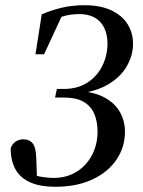

<svg xmlns="http://www.w3.org/2000/svg" viewBox="-20 -700 550 736"><path d="M192 16Q136 16 98 0Q60 -16 40.5 -49Q21 -82 21 -132Q28 -150 41 -158Q54 -166 69 -166Q93 -166 105.5 -150Q118 -134 119 -93L122 -10L78 -42Q102 -29 131.5 -23.5Q161 -18 187 -18Q224 -18 254.5 -31.5Q285 -45 307.5 -69.5Q330 -94 342 -126.5Q354 -159 354 -195Q354 -235 341 -264.5Q328 -294 300 -310Q272 -326 227 -326H191L198 -359H224Q277 -359 314.5 -383Q352 -407 372 -447Q392 -487 392 -533Q392 -568 379.5 -593.5Q367 -619 343 -632.5Q319 -646 285 -646Q253 -646 227.5 -639Q202 -632 172 -617L181 -638L225 -656L149 -492H116L140 -645Q174 -660 215 -670Q256 -680 305 -680Q365 -680 406.5 -660.5Q448 -641 469 -607.5Q490 -574 490 -532Q490 -488 466 -446Q442 -404 392 -375Q342 -346 264 -340L277 -352Q341 -348 381 -326Q421 -304 440 -270Q459 -236 459 -195Q459 -136 426.5 -88Q394 -40 334 -12Q274 16 192 16Z"/></svg>

Font: Source Serif 4 48pt SemiBold
Style: Italic
Weight: 600
Italic angle: -12°
Designer: Frank Grießhammer
Foundry: Adobe Systems Incorporated
Version: Version 4.004;hotconv 1.0.116;makeotfexe 2.5.65601